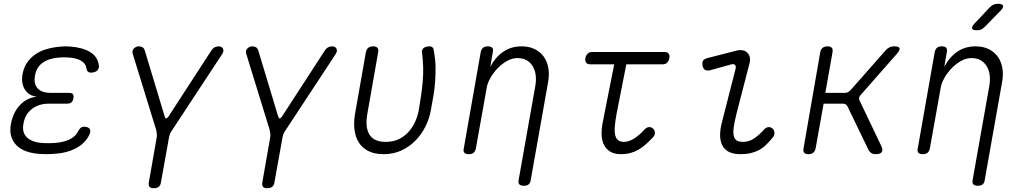

<svg xmlns="http://www.w3.org/2000/svg" viewBox="-20 -805 5440 1015"><path d="M502 -463Q504 -454 502 -446Q500 -438 494.5 -432.5Q489 -427 480 -424Q471 -421 460 -421Q455 -421 451.5 -422.5Q448 -424 445 -426Q442 -428 440 -432.5Q438 -437 437 -442Q434 -469 408.5 -484Q383 -499 341 -501Q330 -502 318 -502Q306 -502 295 -501Q241 -498 206.5 -474Q172 -450 165 -405Q157 -363 178.5 -338.5Q200 -314 250 -314H345Q360 -314 365.5 -307Q371 -300 368 -286Q366 -271 357.5 -264Q349 -257 335 -257H239Q184 -257 148 -228.5Q112 -200 104 -151Q95 -104 123 -78Q151 -52 206 -49Q221 -48 236 -48Q251 -48 266 -49Q315 -52 348 -68Q381 -84 394 -113Q397 -119 400.5 -123Q404 -127 407 -129.5Q410 -132 414.5 -133.5Q419 -135 423 -135Q435 -135 443 -132Q451 -129 454.5 -123Q458 -117 457.5 -109.5Q457 -102 452 -92Q430 -46 379 -20Q328 6 256 9Q241 10 225.5 10Q210 10 196 9Q153 7 120.5 -4.5Q88 -16 67.5 -36.5Q47 -57 39 -85.5Q31 -114 38 -151Q49 -211 86 -250Q123 -289 176 -294Q133 -298 112 -331Q91 -364 99 -412Q105 -447 122.5 -473Q140 -499 166.5 -517.5Q193 -536 228.5 -546Q264 -556 305 -559Q316 -560 328 -560Q340 -560 351 -559Q416 -554 455.5 -530.5Q495 -507 502 -463Z M793 190Q776 190 770 182Q764 174 767 158L808 -76Q810 -87 809 -97.5Q808 -108 806 -117L681 -523Q679 -531 681 -537.5Q683 -544 688 -549Q693 -554 699.5 -557Q706 -560 713 -560Q725 -560 733.5 -555Q742 -550 746 -536L851 -188Q854 -179 858.5 -179Q863 -179 870 -188L1096 -536Q1105 -550 1115 -555Q1125 -560 1137 -560Q1144 -560 1149.5 -557Q1155 -554 1158 -549Q1161 -544 1161 -537.5Q1161 -531 1157 -523L890 -117Q883 -108 879 -97.5Q875 -87 873 -76L831 158Q829 174 819.5 182Q810 190 793 190Z M1393 190Q1376 190 1370 182Q1364 174 1367 158L1408 -76Q1410 -87 1409 -97.5Q1408 -108 1406 -117L1281 -523Q1279 -531 1281 -537.5Q1283 -544 1288 -549Q1293 -554 1299.5 -557Q1306 -560 1313 -560Q1325 -560 1333.5 -555Q1342 -550 1346 -536L1451 -188Q1454 -179 1458.5 -179Q1463 -179 1470 -188L1696 -536Q1705 -550 1715 -555Q1725 -560 1737 -560Q1744 -560 1749.5 -557Q1755 -554 1758 -549Q1761 -544 1761 -537.5Q1761 -531 1757 -523L1490 -117Q1483 -108 1479 -97.5Q1475 -87 1473 -76L1431 158Q1429 174 1419.5 182Q1410 190 1393 190Z M1914 -528Q1917 -544 1926.5 -552Q1936 -560 1953 -560Q1969 -560 1975.5 -552Q1982 -544 1979 -528L1922 -204Q1916 -171 1918 -144Q1920 -117 1931 -97Q1942 -77 1963.5 -66Q1985 -55 2020 -55Q2058 -55 2087.5 -69Q2117 -83 2139 -107Q2161 -131 2174.5 -161Q2188 -191 2194 -224Q2201 -266 2206.5 -303.5Q2212 -341 2215 -377.5Q2218 -414 2217 -450.5Q2216 -487 2211 -528Q2211 -530 2210.5 -532.5Q2210 -535 2211 -537Q2214 -550 2226 -555Q2238 -560 2249 -560Q2258 -560 2262.5 -557.5Q2267 -555 2269.5 -550.5Q2272 -546 2273 -540.5Q2274 -535 2275 -528Q2282 -488 2282.5 -451Q2283 -414 2280.5 -377Q2278 -340 2272 -302.5Q2266 -265 2258 -224Q2250 -178 2229 -136Q2208 -94 2176 -61.5Q2144 -29 2102 -9.5Q2060 10 2008 10Q1960 10 1927.5 -6.5Q1895 -23 1877 -51.5Q1859 -80 1854 -119Q1849 -158 1857 -204Z M2553 -341 2496 -22Q2493 -6 2484 2Q2475 10 2458 10Q2441 10 2434.5 2Q2428 -6 2432 -22L2521 -528Q2524 -544 2533 -552Q2542 -560 2559 -560Q2576 -560 2582.5 -552Q2589 -544 2585 -528L2572 -452Q2599 -503 2640.5 -531.5Q2682 -560 2737 -560Q2777 -560 2806.5 -545.5Q2836 -531 2854.5 -505.5Q2873 -480 2879 -445Q2885 -410 2877 -368L2786 145Q2784 162 2775 169.5Q2766 177 2749 177Q2732 177 2725.5 169.5Q2719 162 2722 145L2810 -351Q2815 -380 2812 -406.5Q2809 -433 2797 -453.5Q2785 -474 2765 -486Q2745 -498 2715 -498Q2688 -498 2661 -483Q2634 -468 2611.5 -445Q2589 -422 2573 -394Q2557 -366 2553 -341Z M3495 -530Q3509 -530 3515 -521Q3521 -512 3518.5 -497.5Q3516 -483 3507 -474Q3498 -465 3484 -465H3291L3240 -206Q3232 -163 3230 -134Q3228 -105 3233 -87.5Q3238 -70 3249.5 -62.5Q3261 -55 3278 -55Q3305 -55 3333.5 -73.5Q3362 -92 3387 -120Q3398 -132 3410 -133Q3422 -134 3431 -126Q3441 -119 3442 -105.5Q3443 -92 3433 -80Q3413 -59 3394 -42Q3375 -25 3355 -13.5Q3335 -2 3312 4Q3289 10 3262 10Q3229 10 3207.5 -2.5Q3186 -15 3174 -37Q3162 -59 3160.5 -89.5Q3159 -120 3166 -157L3227 -465H3099Q3085 -465 3078.5 -474Q3072 -483 3074.5 -497.5Q3077 -512 3086.5 -521Q3096 -530 3110 -530Z M3732 -433Q3717 -430 3707 -436Q3697 -442 3694 -458Q3691 -475 3697 -484.5Q3703 -494 3720 -498L3872 -537Q3892 -542 3906.5 -539Q3921 -536 3930.5 -526.5Q3940 -517 3943.5 -503.5Q3947 -490 3943 -473L3874 -206Q3863 -163 3859 -134Q3855 -105 3859 -87.5Q3863 -70 3874.5 -62.5Q3886 -55 3908 -55Q3940 -55 3967 -73.5Q3994 -92 4019 -120Q4030 -132 4042 -133Q4054 -134 4063 -126Q4073 -119 4074 -104Q4075 -89 4065 -78Q4047 -56 4029.5 -39Q4012 -22 3992 -11.5Q3972 -1 3948.5 4.5Q3925 10 3894 10Q3862 10 3839 0.5Q3816 -9 3802.5 -29.5Q3789 -50 3787 -81.5Q3785 -113 3796 -157L3869 -443Q3872 -456 3865 -462Q3858 -468 3847 -465Z M4254 10Q4237 10 4231 2Q4225 -6 4228 -22L4316 -528Q4319 -544 4328.5 -552Q4338 -560 4355 -560Q4371 -560 4377.5 -552Q4384 -544 4381 -528L4343 -314H4446Q4455 -314 4462 -317.5Q4469 -321 4476 -328L4663 -540Q4672 -550 4683 -555Q4694 -560 4706 -560Q4732 -560 4735.5 -550Q4739 -540 4720 -519L4529 -302Q4523 -295 4521.5 -288Q4520 -281 4524 -274L4639 -33Q4649 -11 4641 -0.5Q4633 10 4608 10Q4595 10 4586.5 4.5Q4578 -1 4572 -11L4460 -243Q4456 -250 4450.5 -253.5Q4445 -257 4437 -257H4334L4292 -22Q4289 -6 4279.5 2Q4270 10 4254 10Z M5186 -663Q5176 -653 5166.5 -649Q5157 -645 5145 -645Q5122 -645 5119 -654Q5116 -663 5133 -682L5211 -765Q5221 -775 5231 -780Q5241 -785 5254 -785Q5279 -785 5282.5 -775Q5286 -765 5267 -746ZM4953 -341 4896 -22Q4893 -6 4884 2Q4875 10 4858 10Q4841 10 4834.5 2Q4828 -6 4832 -22L4921 -528Q4924 -544 4933 -552Q4942 -560 4959 -560Q4976 -560 4982.5 -552Q4989 -544 4985 -528L4972 -452Q4999 -503 5040.5 -531.5Q5082 -560 5137 -560Q5177 -560 5206.5 -545.5Q5236 -531 5254.5 -505.5Q5273 -480 5279 -445Q5285 -410 5277 -368L5186 145Q5184 162 5175 169.5Q5166 177 5149 177Q5132 177 5125.5 169.5Q5119 162 5122 145L5210 -351Q5215 -380 5212 -406.5Q5209 -433 5197 -453.5Q5185 -474 5165 -486Q5145 -498 5115 -498Q5088 -498 5061 -483Q5034 -468 5011.5 -445Q4989 -422 4973 -394Q4957 -366 4953 -341Z"/></svg>

Font: Maple Mono NL ExtraLight
Style: Italic
Weight: 275
Italic angle: -10°
Monospace: yes
Designer: subframe7536
Version: Version 7.000